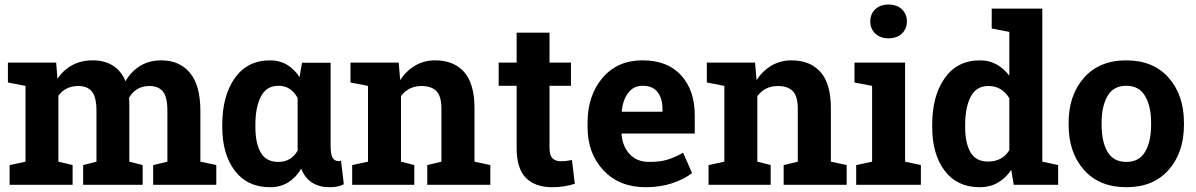

<svg xmlns="http://www.w3.org/2000/svg" viewBox="-20 -799 5169 830"><path d="M14.2 -442.4V-528.3H222.7L228.5 -458.5Q253.9 -496.6 292.2 -517.3Q330.6 -538.1 380.9 -538.1Q431.6 -538.1 467.8 -515.6Q503.9 -493.2 522.5 -447.8Q546.9 -490.2 585.9 -514.2Q625 -538.1 677.7 -538.1Q755.9 -538.1 801 -484.1Q846.2 -430.2 846.2 -319.8V-100.1L915 -85.4V0H642.1V-85.4L703.6 -100.1V-320.3Q703.6 -380.4 684.1 -403.8Q664.6 -427.2 626 -427.2Q595.7 -427.2 573.5 -413.8Q551.3 -400.4 538.1 -376.5Q538.1 -367.2 538.6 -360.6Q539.1 -354 539.1 -347.2V-100.1L596.7 -85.4V0H339.4V-85.4L397 -100.1V-320.3Q397 -378.9 377.4 -403.1Q357.9 -427.2 318.8 -427.2Q290 -427.2 268.3 -416.3Q246.6 -405.3 232.4 -385.3V-100.1L293.9 -85.4V0H21.5V-85.4L90.3 -100.1V-427.7Z M1409.2 -527.8V-168.5Q1409.2 -131.8 1417.7 -117.2Q1426.3 -102.5 1443.8 -102.5Q1446.8 -102.5 1449.5 -103Q1452.1 -103.5 1454.1 -104.5L1466.3 -2.4Q1451.2 4.9 1437.3 7.6Q1423.3 10.3 1404.8 10.3Q1360.4 10.3 1329.1 -9.5Q1297.9 -29.3 1282.2 -69.8Q1258.8 -30.8 1225.3 -10.3Q1191.9 10.3 1147 10.3Q1049.3 10.3 995.1 -61Q940.9 -132.3 940.9 -249.5V-259.8Q940.9 -384.8 995.1 -461.4Q1049.3 -538.1 1147.9 -538.1Q1189 -538.1 1220.5 -519.3Q1252 -500.5 1274.9 -465.8L1285.6 -527.8ZM1084 -249.5Q1084 -179.7 1107.2 -139.4Q1130.4 -99.1 1182.6 -99.1Q1211.9 -99.1 1232.7 -111.8Q1253.4 -124.5 1267.1 -148.4Q1266.6 -152.3 1266.6 -157Q1266.6 -161.6 1266.6 -168.5V-375.5Q1252.9 -400.9 1232.4 -414.6Q1211.9 -428.2 1183.6 -428.2Q1131.8 -428.2 1107.9 -381.6Q1084 -335 1084 -259.8Z M1502.4 -85.4 1570.8 -100.1V-427.7L1495.1 -442.4V-528.3H1703.6L1710 -452.6Q1736.3 -493.2 1774.9 -515.6Q1813.5 -538.1 1861.3 -538.1Q1941.4 -538.1 1986.3 -487.8Q2031.2 -437.5 2031.2 -330.1V-100.1L2099.6 -85.4V0H1827.1V-85.4L1888.2 -100.1V-329.6Q1888.2 -382.8 1866.7 -405Q1845.2 -427.2 1801.8 -427.2Q1773.4 -427.2 1751 -415.8Q1728.5 -404.3 1713.4 -383.3V-100.1L1771 -85.4V0H1502.4Z M2355.5 -657.7V-528.3H2448.2V-428.2H2355.5V-159.2Q2355.5 -128.4 2368.2 -115.2Q2380.9 -102.1 2402.3 -102.1Q2417 -102.1 2428 -103.3Q2439 -104.5 2452.6 -107.4L2464.8 -4.4Q2440.9 2.9 2417.5 6.6Q2394 10.3 2366.7 10.3Q2293 10.3 2253.2 -30.3Q2213.4 -70.8 2213.4 -158.7V-428.2H2135.7V-528.3H2213.4V-657.7Z M2771 10.3Q2656.7 10.3 2588.4 -63Q2520 -136.2 2520 -249V-268.6Q2520 -386.2 2584.7 -462.4Q2649.4 -538.6 2758.3 -538.1Q2865.2 -538.1 2924.3 -473.6Q2983.4 -409.2 2983.4 -299.3V-221.7H2668L2667 -218.8Q2670.9 -166.5 2701.9 -132.8Q2732.9 -99.1 2786.1 -99.1Q2833.5 -99.1 2864.7 -108.6Q2896 -118.2 2933.1 -138.7L2971.7 -50.8Q2939 -24.9 2887 -7.3Q2835 10.3 2771 10.3ZM2758.3 -428.2Q2718.8 -428.2 2695.8 -397.9Q2672.9 -367.7 2667.5 -318.4L2668.9 -315.9H2843.8V-328.6Q2843.8 -374 2822.5 -401.1Q2801.3 -428.2 2758.3 -428.2Z M3043 -85.4 3111.3 -100.1V-427.7L3035.6 -442.4V-528.3H3244.1L3250.5 -452.6Q3276.9 -493.2 3315.4 -515.6Q3354 -538.1 3401.9 -538.1Q3481.9 -538.1 3526.9 -487.8Q3571.8 -437.5 3571.8 -330.1V-100.1L3640.1 -85.4V0H3367.7V-85.4L3428.7 -100.1V-329.6Q3428.7 -382.8 3407.2 -405Q3385.7 -427.2 3342.3 -427.2Q3314 -427.2 3291.5 -415.8Q3269 -404.3 3253.9 -383.3V-100.1L3311.5 -85.4V0H3043Z M3742.2 -706.5Q3742.2 -738.3 3763.4 -758.8Q3784.7 -779.3 3821.3 -779.3Q3857.4 -779.3 3878.9 -758.8Q3900.4 -738.3 3900.4 -706.5Q3900.4 -674.3 3878.7 -653.8Q3856.9 -633.3 3821.3 -633.3Q3785.6 -633.3 3763.9 -653.8Q3742.2 -674.3 3742.2 -706.5ZM3681.2 -85.4 3750 -100.1V-427.7L3673.8 -442.4V-528.3H3892.6V-100.1L3960.9 -85.4V0H3681.2Z M4351.6 -64.5Q4326.7 -27.8 4292.7 -8.8Q4258.8 10.3 4215.3 10.3Q4117.7 10.3 4063.7 -61Q4009.8 -132.3 4009.8 -249.5V-259.8Q4009.8 -384.8 4064 -461.4Q4118.2 -538.1 4216.3 -538.1Q4255.9 -538.1 4287.6 -520.8Q4319.3 -503.4 4343.3 -471.7V-661.1L4267.1 -675.8V-761.7H4343.3H4485.8V-100.1L4554.2 -85.4V0H4362.3ZM4152.3 -249.5Q4152.3 -180.2 4175.5 -140.4Q4198.7 -100.6 4251.5 -100.6Q4282.7 -100.6 4305.7 -113.3Q4328.6 -126 4343.3 -149.9V-374Q4328.6 -399.4 4305.9 -413.3Q4283.2 -427.2 4252.4 -427.2Q4200.2 -427.2 4176.3 -380.9Q4152.3 -334.5 4152.3 -259.8Z M4599.6 -269Q4599.6 -387.2 4665.8 -462.6Q4731.9 -538.1 4848.6 -538.1Q4965.8 -538.1 5032 -462.9Q5098.1 -387.7 5098.1 -269V-258.8Q5098.1 -139.6 5032 -64.7Q4965.8 10.3 4849.6 10.3Q4731.9 10.3 4665.8 -64.7Q4599.6 -139.6 4599.6 -258.8ZM4742.2 -258.8Q4742.2 -186.5 4767.6 -142.8Q4793 -99.1 4849.6 -99.1Q4904.8 -99.1 4930.4 -143.1Q4956.1 -187 4956.1 -258.8V-269Q4956.1 -339.4 4930.2 -383.8Q4904.3 -428.2 4848.6 -428.2Q4793 -428.2 4767.6 -383.8Q4742.2 -339.4 4742.2 -269Z"/></svg>

Font: Roboto Avanza Slab
Style: Bold
Weight: 700
Designer: Google
Version: Version 1.100263; 2013; ttfautohint (v0.94.20-1c74) -l 8 -r 